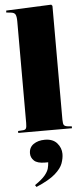

<svg xmlns="http://www.w3.org/2000/svg" viewBox="-69 -805 514 1182"><g transform="rotate(-5 187.5 -214.0)"><path d="M24 0V-12L55 -14Q69 -15 73.5 -23.5Q78 -32 78 -57V-685Q78 -714 71.5 -727Q65 -740 42 -742L15 -745L16 -757L295 -769L302 -761V-58Q302 -32 308 -24Q314 -16 332 -14L356 -12V0ZM107 341 99 329Q143 299 162 276Q181 253 186 234Q191 215 192 196H172Q125 196 105 177Q85 158 85 132Q85 95 113 75.5Q141 56 183 56Q233 56 258.5 85.5Q284 115 284 152Q284 179 273 210Q262 241 224.5 274Q187 307 107 341Z"/></g></svg>

Font: Literata 72pt Black
Style: Regular
Weight: 900
Designer: Latin by Veronika Burian and Jose Scaglione. Greek by Irene Vlachou. Cyrillic by Vera Evstafieva.
Foundry: TypeTogether
Version: Version 3.002